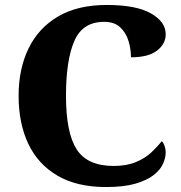

<svg xmlns="http://www.w3.org/2000/svg" viewBox="-20 -744 730 774"><path d="M407 10Q290 10 211.5 -36Q133 -82 94 -164.5Q55 -247 55 -358Q55 -466 95 -548.5Q135 -631 214 -677.5Q293 -724 410 -724Q529 -724 588.5 -690Q648 -656 648 -606Q648 -567 613 -540Q578 -513 508 -513Q508 -546 498 -579Q488 -612 464.5 -634Q441 -656 400 -656Q313 -656 279.5 -578.5Q246 -501 246 -358Q246 -209 289 -142Q332 -75 438 -75Q490 -75 527.5 -90.5Q565 -106 590 -129.5Q615 -153 632 -175Q639 -169 643.5 -155.5Q648 -142 648 -130Q648 -108 637 -83.5Q626 -59 599 -38Q572 -17 525.5 -3.5Q479 10 407 10Z"/></svg>

Font: Noto Serif Devanagari ExtraBold
Style: Regular
Weight: 800
Designer: Universal Thirst, Indian Type Foundry and the Monotype Design Team
Foundry: Monotype Imaging Inc.
Version: Version 2.004; ttfautohint (v1.8.4.7-5d5b)